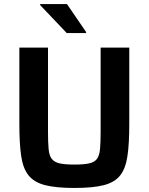

<svg xmlns="http://www.w3.org/2000/svg" viewBox="-20 -924 738 952"><path d="M349 8Q258 8 203.5 -6Q149 -20 121.5 -54.5Q94 -89 85 -150.5Q76 -212 76 -307V-688H218V-271Q218 -218 221 -185.5Q224 -153 236.5 -136.5Q249 -120 275.5 -114Q302 -108 349 -108Q396 -108 422.5 -114Q449 -120 461 -136.5Q473 -153 476 -185.5Q479 -218 479 -271V-688H621V-307Q621 -212 612 -150.5Q603 -89 576 -54.5Q549 -20 495 -6Q441 8 349 8ZM311 -760 179 -899V-904H312L407 -765V-760Z"/></svg>

Font: Saira SemiBold
Style: Regular
Weight: 600
Designer: Hector Gatti with collaboration of the Omnibus-Type team
Foundry: Omnibus-Type
Version: Version 1.100; ttfautohint (v1.8.3)